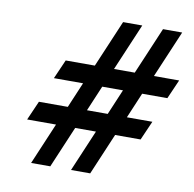

<svg xmlns="http://www.w3.org/2000/svg" viewBox="-69 -650 726 720"><g transform="rotate(10 294.0 -290.0)"><path d="M52 -158H162L95 0H168L235 -158H314L247 0H320L387 -158H484L516 -231H419L460 -328H556L588 -401H492L568 -580H495L419 -401H340L416 -580H343L267 -401H156L124 -328H235L194 -231H84ZM267 -231 308 -328H387L346 -231Z"/></g></svg>

Font: Charger Sport
Style: Obl
Weight: 400
Designer: Jasper
Foundry: Cannot Into Space Fonts
Version: Version 1.1